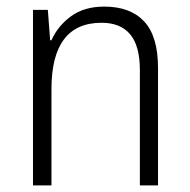

<svg xmlns="http://www.w3.org/2000/svg" viewBox="-20 -562 576 582"><path d="M296 -542Q375 -542 417 -497Q459 -452 459 -356V0H404V-349Q404 -423 374.5 -458Q345 -493 288 -493Q136 -493 136 -292V0H80V-532H125L132 -440H136Q155 -483 195 -512.5Q235 -542 296 -542Z"/></svg>

Font: Noto Sans Georgian SemiCondensed Light
Style: Regular
Weight: 300
Width: 4
Designer: Monotype Design Team, Akaki Razmadze
Foundry: Google LLC
Version: Version 2.005; ttfautohint (v1.8.4.7-5d5b)